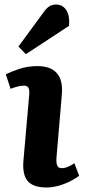

<svg xmlns="http://www.w3.org/2000/svg" viewBox="-20 -820 377 854"><path d="M110 -399Q112 -420 106.5 -429.5Q101 -439 87 -439Q74 -439 60 -435.5Q46 -432 27 -425L6 -489Q26 -500 64 -513Q102 -526 147 -526Q183 -526 208.5 -513.5Q234 -501 246.5 -473Q259 -445 255 -399L231 -116Q230 -95 234.5 -83.5Q239 -72 255 -72Q268 -72 282 -78Q296 -84 311 -94L332 -38Q319 -28 295.5 -15.5Q272 -3 243 5.5Q214 14 186 14Q146 14 122 0.5Q98 -13 89.5 -39.5Q81 -66 84 -103ZM175 -767Q186 -783 199 -791.5Q212 -800 229 -800Q258 -800 274.5 -775.5Q291 -751 287 -705L95 -579L62 -613Z"/></svg>

Font: Literata
Style: Bold Italic
Weight: 700
Italic angle: -2°
Designer: Latin by Veronika Burian and Jose Scaglione. Greek by Irene Vlachou. Cyrillic by Vera Evstafieva
Foundry: TypeTogether
Version: Version 3.103;gftools[0.9.29]